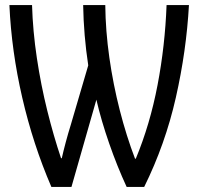

<svg xmlns="http://www.w3.org/2000/svg" viewBox="-20 -734 777 755"><path d="M182 1Q110 -166 67.5 -350Q25 -534 17 -714H106Q109 -612 125 -505.5Q141 -399 166 -298.5Q191 -198 220 -112H223Q229 -139 238.5 -174.5Q248 -210 258 -242L327 -477Q309 -595 307 -714H394Q395 -613 410 -507.5Q425 -402 451 -300.5Q477 -199 511 -110H514Q570 -245 599.5 -399.5Q629 -554 635 -714H723Q713 -534 671.5 -350.5Q630 -167 547 1H478Q441 -79 409.5 -169.5Q378 -260 359 -342L261 1Z"/></svg>

Font: Avrile Sans Condensed
Style: Regular
Weight: 400
Width: 3
Designer: Monotype Design Team
Foundry: Monotype Imaging Inc.
Version: Version 2.001;September 10, 2019;FontCreator 11.5.0.2425 64-